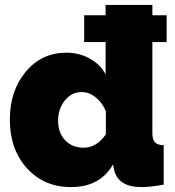

<svg xmlns="http://www.w3.org/2000/svg" viewBox="-20 -750 712 780"><path d="M268 10Q159 10 89.5 -66.5Q20 -143 20 -264Q20 -381 84.5 -458.5Q149 -536 250 -536Q301 -536 344 -512.5Q387 -489 409 -448V-579H322V-688H409V-730H599V-688H657V-579H599V-210Q599 -183 609 -172Q619 -161 645 -160V0Q591 10 555 10Q458 10 443 -63L439 -82Q387 10 268 10ZM320 -150Q372 -150 410 -204V-298Q396 -333 369 -354.5Q342 -376 312 -376Q271 -376 243.5 -342Q216 -308 216 -260Q216 -211 244.5 -180.5Q273 -150 320 -150Z"/></svg>

Font: Raleway
Style: Heavy
Weight: 900
Designer: Matt McInerney, Pablo Impallari, Rodrigo Fuenzalida
Foundry: Matt McInerney, Pablo Impallari, Rodrigo Fuenzalida
Version: Version 2.001